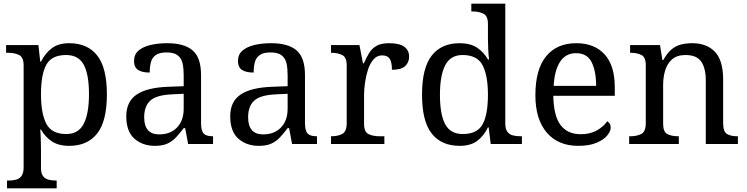

<svg xmlns="http://www.w3.org/2000/svg" viewBox="-20 -780 4045 1040"><path d="M18 240V198H26Q49 198 67.5 193Q86 188 97 172.5Q108 157 108 126V-426Q108 -470 83.5 -482Q59 -494 26 -494H13V-536H188L198 -446H202Q225 -492 261 -519Q297 -546 355 -546Q454 -546 506.5 -479.5Q559 -413 559 -269Q559 -124 506.5 -57Q454 10 355 10Q297 10 260.5 -14.5Q224 -39 202 -78H198Q200 -59 200.5 -37.5Q201 -16 201.5 3Q202 22 202 35V131Q202 160 213.5 174.5Q225 189 243.5 193.5Q262 198 284 198H287V240ZM339 -54Q405 -54 433.5 -109.5Q462 -165 462 -270Q462 -377 433.5 -429.5Q405 -482 338 -482Q260 -482 231 -429.5Q202 -377 202 -269Q202 -165 231 -109.5Q260 -54 339 -54Z M819 10Q752 10 708 -29Q664 -68 664 -150Q664 -230 720.5 -268Q777 -306 892 -310L975 -313V-373Q975 -409 969 -436.5Q963 -464 943 -480Q923 -496 882 -496Q844 -496 824 -482Q804 -468 797.5 -443.5Q791 -419 791 -387Q749 -387 727.5 -401.5Q706 -416 706 -450Q706 -485 730.5 -506Q755 -527 796 -536.5Q837 -546 886 -546Q978 -546 1023.5 -507Q1069 -468 1069 -373V-114Q1069 -72 1083 -57Q1097 -42 1131 -42H1134V0H999L983 -86H975Q954 -58 934 -36.5Q914 -15 887.5 -2.5Q861 10 819 10ZM842 -52Q903 -52 939 -89.5Q975 -127 975 -191V-272L911 -269Q826 -265 793.5 -234.5Q761 -204 761 -145Q761 -52 842 -52Z M1382 10Q1315 10 1271 -29Q1227 -68 1227 -150Q1227 -230 1283.5 -268Q1340 -306 1455 -310L1538 -313V-373Q1538 -409 1532 -436.5Q1526 -464 1506 -480Q1486 -496 1445 -496Q1407 -496 1387 -482Q1367 -468 1360.5 -443.5Q1354 -419 1354 -387Q1312 -387 1290.5 -401.5Q1269 -416 1269 -450Q1269 -485 1293.5 -506Q1318 -527 1359 -536.5Q1400 -546 1449 -546Q1541 -546 1586.5 -507Q1632 -468 1632 -373V-114Q1632 -72 1646 -57Q1660 -42 1694 -42H1697V0H1562L1546 -86H1538Q1517 -58 1497 -36.5Q1477 -15 1450.5 -2.5Q1424 10 1382 10ZM1405 -52Q1466 -52 1502 -89.5Q1538 -127 1538 -191V-272L1474 -269Q1389 -265 1356.5 -234.5Q1324 -204 1324 -145Q1324 -52 1405 -52Z M1773 0V-42H1776Q1810 -42 1834 -54.5Q1858 -67 1858 -114V-426Q1858 -470 1833.5 -482Q1809 -494 1776 -494H1773V-536H1927L1946 -437H1951Q1964 -467 1979 -492Q1994 -517 2019 -531.5Q2044 -546 2088 -546Q2143 -546 2169.5 -527Q2196 -508 2196 -473Q2196 -442 2174.5 -422Q2153 -402 2103 -402Q2103 -443 2091 -461.5Q2079 -480 2050 -480Q2022 -480 2003 -458Q1984 -436 1973 -402Q1962 -368 1957 -331.5Q1952 -295 1952 -266V-109Q1952 -65 1976.5 -53.5Q2001 -42 2034 -42H2062V0Z M2470 10Q2371 10 2318.5 -56.5Q2266 -123 2266 -267Q2266 -412 2318.5 -479Q2371 -546 2470 -546Q2528 -546 2564.5 -521.5Q2601 -497 2623 -458H2629Q2626 -483 2624.5 -513.5Q2623 -544 2623 -568V-650Q2623 -694 2598.5 -706Q2574 -718 2541 -718H2533V-760H2717V-110Q2717 -81 2728.5 -66Q2740 -51 2758.5 -46.5Q2777 -42 2799 -42H2807V0H2638L2627 -90H2623Q2601 -44 2565 -17Q2529 10 2470 10ZM2487 -54Q2565 -54 2594 -106.5Q2623 -159 2623 -267Q2623 -371 2594 -426.5Q2565 -482 2486 -482Q2420 -482 2391.5 -426.5Q2363 -371 2363 -266Q2363 -160 2391.5 -107Q2420 -54 2487 -54Z M3112 10Q3003 10 2941.5 -62Q2880 -134 2880 -264Q2880 -404 2938 -475Q2996 -546 3102 -546Q3199 -546 3254.5 -486Q3310 -426 3310 -307V-261H2977Q2979 -152 3016.5 -102.5Q3054 -53 3126 -53Q3178 -53 3214.5 -74.5Q3251 -96 3269 -123Q3276 -120 3282 -111Q3288 -102 3288 -89Q3288 -69 3269 -46Q3250 -23 3211 -6.5Q3172 10 3112 10ZM3209 -315Q3209 -395 3184.5 -443.5Q3160 -492 3100 -492Q3045 -492 3014.5 -446.5Q2984 -401 2979 -315Z M3388 0V-42H3396Q3430 -42 3454 -54.5Q3478 -67 3478 -114V-426Q3478 -470 3454.5 -482Q3431 -494 3398 -494H3393V-536H3555L3568 -455H3573Q3594 -493 3617.5 -512.5Q3641 -532 3669 -539Q3697 -546 3729 -546Q3808 -546 3852.5 -499.5Q3897 -453 3897 -350V-114Q3897 -67 3917.5 -54.5Q3938 -42 3972 -42H3977V0H3803V-345Q3803 -410 3778.5 -446Q3754 -482 3693 -482Q3648 -482 3621.5 -459.5Q3595 -437 3583.5 -400Q3572 -363 3572 -320V-109Q3572 -65 3595.5 -53.5Q3619 -42 3652 -42H3657V0Z"/></svg>

Font: Noto Naskh Arabic UI
Style: Regular
Weight: 400
Designer: Monotype Design Team, David Williams, Mohamad Dakak and Nizar Qandah
Foundry: Monotype Imaging Inc.
Version: Version 2.014